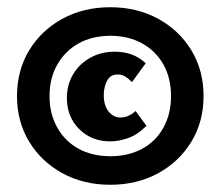

<svg xmlns="http://www.w3.org/2000/svg" viewBox="-20 -502 610 531"><path d="M285 9Q211 9 152.5 -23Q94 -55 60.5 -110.5Q27 -166 27 -236Q27 -307 60.5 -362.5Q94 -418 152.5 -450Q211 -482 285 -482Q359 -482 417.5 -450Q476 -418 509.5 -362.5Q543 -307 543 -236Q543 -166 509.5 -110.5Q476 -55 417.5 -23Q359 9 285 9ZM285 -111Q233 -111 199 -145Q165 -179 165 -231Q165 -268 182.5 -297Q200 -326 230 -342.5Q260 -359 297 -359Q324 -359 345 -351Q366 -343 383 -327L345 -275Q335 -285 326 -290.5Q317 -296 305 -296Q285 -296 276 -278.5Q267 -261 267 -239Q267 -210 280.5 -193.5Q294 -177 313 -177Q335 -177 355 -195L385 -154Q360 -129 334 -120Q308 -111 285 -111ZM286 -70Q335 -70 373 -90.5Q411 -111 432 -149Q453 -187 453 -236Q453 -286 432 -323.5Q411 -361 373 -382Q335 -403 286 -403Q235 -403 197.5 -382Q160 -361 138.5 -323.5Q117 -286 117 -236Q117 -187 138.5 -149Q160 -111 197.5 -90.5Q235 -70 286 -70Z"/></svg>

Font: Ysabeau SC Black
Style: Regular
Weight: 900
Designer: Christian Thalmann (Catharsis Fonts)
Version: Version 2.001;gftools[0.9.30]; featfreeze: smcp